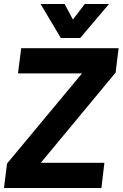

<svg xmlns="http://www.w3.org/2000/svg" viewBox="-21 -941 613 960"><path d="M-1 -1 14 -123 389 -574H69L85 -700H572L557 -578L183 -127H501L486 -1ZM283 -751 182 -921H302L372 -790H303L403 -921H524L380 -751Z"/></svg>

Font: Inclusive Sans
Style: Italic
Weight: 400
Italic angle: -7°
Designer: Olivia King
Foundry: Olivia King
Version: Version 2.004